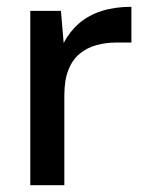

<svg xmlns="http://www.w3.org/2000/svg" viewBox="-20 -544 431 564"><path d="M69 0V-512H159L167 -418Q185 -452 213 -476Q241 -500 279.5 -512Q318 -524 366 -524V-419H321Q291 -419 263.5 -411.5Q236 -404 214.5 -386.5Q193 -369 181 -339Q169 -309 169 -263V0Z"/></svg>

Font: DM Sans 12pt Medium
Style: Regular
Weight: 500
Version: Version 4.004;gftools[0.9.30]